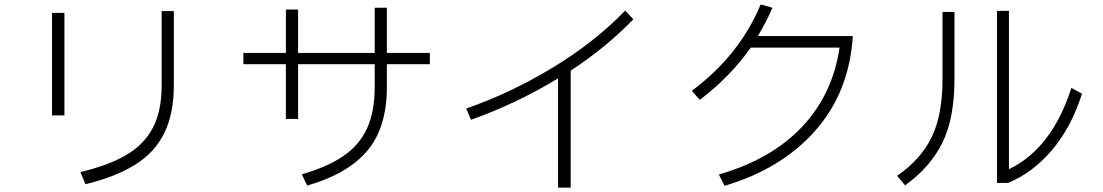

<svg xmlns="http://www.w3.org/2000/svg" viewBox="-20 -819 4980 867"><path d="M343 -42Q473 -73 552.5 -120.5Q632 -168 671 -243.5Q710 -319 710 -434V-769H765V-434Q765 -306 722 -218.5Q679 -131 591.5 -76Q504 -21 366 13ZM271 -298H215V-761H271Z M1921 -580V-529H1727V-426Q1727 -242 1638 -137.5Q1549 -33 1367 19L1343 -32Q1458 -65 1530 -114Q1602 -163 1637 -238.5Q1672 -314 1672 -427V-529H1326V-282H1271V-529H1079V-580H1271V-776H1326V-580H1672V-784H1727V-580Z M2840 -732Q2717 -605 2557 -500V28H2500V-465Q2314 -352 2107 -278L2085 -329Q2285 -398 2475.5 -513.5Q2666 -629 2803 -771Z M3831 -656Q3815 -403 3662 -229.5Q3509 -56 3252 20L3226 -31Q3462 -99 3601 -245.5Q3740 -392 3771 -604H3370Q3280 -475 3140 -368L3104 -409Q3319 -569 3415 -799L3468 -784Q3443 -725 3402 -656Z M4866 -396Q4818 -245 4731 -142Q4644 -39 4532 7H4482V-770H4536V-55Q4730 -148 4818 -422ZM4236 -765H4290V-462Q4290 -285 4235.5 -174.5Q4181 -64 4067 18L4031 -25Q4138 -99 4187 -199.5Q4236 -300 4236 -461Z"/></svg>

Font: IBM Plex Sans JP Light
Style: Regular
Weight: 300
Designer: Mike Abbink; Paul van der Laan; Pieter van Rosmalen; Wujin Sim; Yejin Wi; Jinhee Kim; Boomi Park; Yona Kim; Kichan Ma
Foundry: Sandoll Inc.
Version: Version 1.002